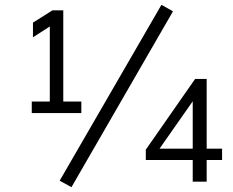

<svg xmlns="http://www.w3.org/2000/svg" viewBox="-20 -755 968 798"><path d="M243 -333H318V-285H112V-333H187V-645L117 -600V-661L198 -712H243ZM228 -4 651 -735 699 -708 277 23ZM903 -137V-90H839V0H781V-90H586V-133L791 -427H839V-137ZM643 -137H781V-334Z"/></svg>

Font: Muli Light
Style: Regular
Weight: 300
Designer: Vernon Adams
Foundry: Vernon Adams
Version: Version 2.100